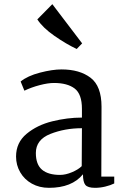

<svg xmlns="http://www.w3.org/2000/svg" viewBox="-20 -889 599 921"><path d="M57 0ZM467 -377 466 -42H528V-9Q510 0 485 6Q460 12 436 12Q401 12 389.5 -2Q378 -16 378 -53Q325 12 215 12Q169 12 133 -8Q97 -28 77 -62.5Q57 -97 57 -138Q57 -205 107.5 -247Q158 -289 230.5 -307Q303 -325 373 -325V-367Q373 -438 338 -464.5Q303 -491 239 -491Q210 -491 170 -480.5Q130 -470 97 -454L79 -498Q112 -525 171.5 -540.5Q231 -556 275 -556Q362 -556 414.5 -516Q467 -476 467 -377ZM152 -155Q152 -100 181.5 -75Q211 -50 268 -50Q295 -50 325.5 -63Q356 -76 372 -92L373 -274Q291 -274 221.5 -246.5Q152 -219 152 -155ZM159 -796 231 -869 374 -681 348 -654Q297 -678 241 -717Q185 -756 159 -796Z"/></svg>

Font: Martel DemiBold
Style: Regular
Weight: 600
Designer: Dan Reynolds
Foundry: Dan Reynolds
Version: Version 1.001; ttfautohint (v1.1) -l 5 -r 5 -G 72 -x 0 -D la